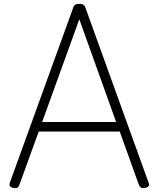

<svg xmlns="http://www.w3.org/2000/svg" viewBox="-20 -973 832 1007"><path d="M52 13Q36 10 32 3Q28 -4 32 -16L363 -930Q367 -943 374.5 -948Q382 -953 396 -953Q411 -953 418 -948Q425 -943 429 -930L759 -16Q764 -4 759.5 3Q755 10 739 13Q725 15 718.5 10.5Q712 6 706 -10L608 -283H183L84 -10Q79 6 72.5 10.5Q66 15 52 13ZM201 -333H589L396 -872Z"/></svg>

Font: Playwrite US Modern ExtraLight
Style: Regular
Weight: 250
Designer: Veronika Burian, José Scaglione
Foundry: TypeTogether
Version: Version 1.003